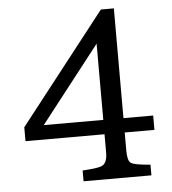

<svg xmlns="http://www.w3.org/2000/svg" viewBox="-53 -784 748 833"><g transform="rotate(-5 321.5 -368.0)"><path d="M603 -195.3H473.6V-115.7Q473.6 -72.3 488.3 -62Q503.4 -51.8 572.8 -46.4V0H277.3V-46.9Q343.8 -50.8 360.8 -58.6Q385.7 -68.8 385.7 -115.7V-195.3H41.5V-255.9L417 -735.8H473.6V-257.8H603ZM385.7 -257.8V-589.8L126.5 -257.8Z"/></g></svg>

Font: DYmingA
Style: SemiBold
Weight: 400
Designer: Ichiten Fonts Project, New YuGong
Version: Version 1.00;July 13, 2021;FontCreator 13.0.0.2613 64-bit